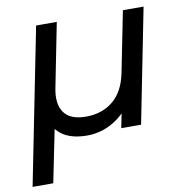

<svg xmlns="http://www.w3.org/2000/svg" viewBox="-81 -607 844 878"><g transform="rotate(-10 341.0 -168.0)"><path d="M0 194 144 -530H240L181 -232Q167 -161 195.5 -120.5Q224 -80 297 -80Q372 -80 423 -122Q474 -164 491 -249L547 -530H643L538 0H446L476 -152L494 -111Q469 -71 435 -45Q401 -19 363.5 -6.5Q326 6 289 6Q225 6 184.5 -16.5Q144 -39 124 -86L160 -122L96 194Z"/></g></svg>

Font: MOST Montserrat Medium
Style: Italic
Weight: 500
Italic angle: -11.3°
Designer: Julieta Ulanovsky
Foundry: Julieta Ulanovsky
Version: Version 8.000;March 11, 2024;FontCreator 15.0.0.2926 64-bit